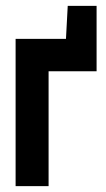

<svg xmlns="http://www.w3.org/2000/svg" viewBox="-20 -632 359 652"><path d="M210 -612 204 -500V-446H308V-612ZM33 -500V0H145V-390H308V-500Z"/></svg>

Font: Advent Pro
Style: Regular
Weight: 400
Designer: VivaRado, Andreas Kalpakidis
Foundry: VivaRado, Andreas Kalpakidis
Version: Version 3.000